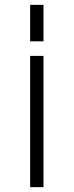

<svg xmlns="http://www.w3.org/2000/svg" viewBox="-20 -560 303 790"><path d="M104 210V-330H159V210ZM104 -390V-540H159V-390Z"/></svg>

Font: Mohave Light
Style: Regular
Weight: 300
Designer: Gumpita Rahayu
Foundry: Tokotype
Version: Version 2.003